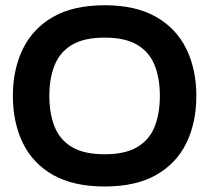

<svg xmlns="http://www.w3.org/2000/svg" viewBox="-20 -691 786 721"><path d="M373.3 9.3Q255.7 9.3 179.3 -34Q103 -77.3 65.7 -154.2Q28.3 -231 28.3 -331Q28.3 -430 65.7 -506.8Q103 -583.7 179.3 -627.5Q255.7 -671.3 373.3 -671.3Q490 -671.3 566.3 -627.5Q642.7 -583.7 680 -506.8Q717.3 -430 717.3 -331Q717.3 -231 680 -154.2Q642.7 -77.3 566.3 -34Q490 9.3 373.3 9.3ZM373.3 -111.7Q450 -111.7 495.3 -138.7Q540.7 -165.7 560.5 -214.8Q580.3 -264 580.3 -331Q580.3 -397.3 560.5 -446.5Q540.7 -495.7 495.3 -522.7Q450 -549.7 373.3 -549.7Q295.7 -549.7 250.3 -522.7Q205 -495.7 185.2 -446.5Q165.3 -397.3 165.3 -331Q165.3 -264 185.2 -214.8Q205 -165.7 250.3 -138.7Q295.7 -111.7 373.3 -111.7Z"/></svg>

Font: Nata Sans
Style: Regular
Weight: 400
Designer: Daniel Uzquiano Cruz
Version: Version 1.001